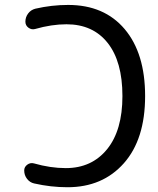

<svg xmlns="http://www.w3.org/2000/svg" viewBox="-20 -785 653 794"><path d="M80.1 -80.1Q80.1 -94.7 92.8 -104Q105.5 -113.3 120.1 -109.4Q188.5 -89.8 252 -89.8Q359.4 -89.8 422.9 -168Q486.3 -246.1 486.3 -387.7Q486.3 -530.3 425.3 -607.4Q364.3 -684.6 254.9 -684.6Q193.4 -684.6 125 -665Q110.4 -661.1 97.7 -670.4Q85 -679.7 85 -695.3Q85 -713.9 96.2 -729Q107.4 -744.1 126 -749Q193.4 -764.6 261.7 -764.6Q411.1 -764.6 495.6 -664.6Q580.1 -564.5 580.1 -387.7Q580.1 -209 492.2 -109.9Q404.3 -10.7 258.8 -10.7Q190.4 -10.7 121.1 -26.4Q103.5 -30.3 91.8 -45.4Q80.1 -60.5 80.1 -80.1Z"/></svg>

Font: Gen Jyuu GothicX Regular
Style: Regular
Weight: 400
Designer: [Source Han Sans]
Ryoko NISHIZUKA  (kana & ideographs); Paul D. Hunt (Latin, Greek & Cyrillic); Wenlong ZHANG  (bopomofo
Version: Version 1.002.20150607